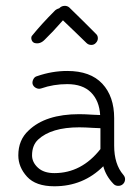

<svg xmlns="http://www.w3.org/2000/svg" viewBox="-20 -644 487 671"><path d="M170 7Q105 7 74.5 -26.5Q44 -60 44 -101Q44 -155 80 -188Q139 -245 257 -245Q267 -245 279 -244.5Q291 -244 306 -243Q321 -242 330 -242Q327 -292 298 -321Q269 -350 215 -350Q167 -350 124 -335Q115 -332 106 -336.5Q97 -341 94 -350Q92 -358 96.5 -367Q101 -376 110 -378Q162 -396 215 -396Q296 -396 337.5 -351.5Q379 -307 379 -231V-135Q379 -70 411 -33Q418 -25 417 -15.5Q416 -6 409 0Q402 6 392 5.5Q382 5 376 -2Q350 -29 341 -63Q271 7 170 7ZM331 -123V-196Q322 -196 307 -197Q292 -198 279.5 -198.5Q267 -199 257 -199Q159 -199 113 -156Q92 -136 92 -101Q92 -77 112.5 -58Q133 -39 170 -39Q265 -39 331 -123ZM100 -494Q93 -497 90.5 -504.5Q88 -512 91 -518Q125 -560 170 -605Q176 -612 187 -615L188 -616Q195 -623 205 -623.5Q215 -624 222 -618Q240 -601 272 -569Q304 -537 315 -526Q322 -520 322 -510.5Q322 -501 315 -494Q309 -487 299 -487Q289 -487 282 -494Q278 -498 247.5 -527.5Q217 -557 200 -573Q164 -532 137 -506Q120 -488 100 -494Z"/></svg>

Font: Hoogli
Style: Regular
Weight: 400
Designer: Anand Singh Naorem
Foundry: Brand New Type
Version: Version 1.00 b007